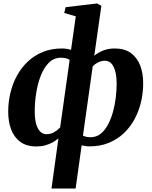

<svg xmlns="http://www.w3.org/2000/svg" viewBox="-20 -837 878 1111"><path d="M278 254 318 -36Q304.5 -24.5 285.5 -13.8Q266.5 -3 242.8 3.8Q219 10.5 191 10.5Q133 10.5 97 -16.5Q61 -43.5 44.2 -88.8Q27.5 -134 27.5 -190.5Q27.5 -246 40.2 -299.5Q53 -353 78.2 -399.2Q103.5 -445.5 141.2 -481Q179 -516.5 228.2 -536.5Q277.5 -556.5 338.5 -556.5Q354 -556.5 367 -554.2Q380 -552 391 -548.5L418.5 -742.5L351.5 -762L360 -795.5L542 -817L566.5 -803.5L525.5 -514.5Q545.5 -531.5 575.5 -544Q605.5 -556.5 644.5 -556.5Q701 -556.5 737.2 -530.2Q773.5 -504 791 -458.5Q808.5 -413 808.5 -355Q808.5 -299.5 795.8 -246Q783 -192.5 758 -146.5Q733 -100.5 695.5 -65.2Q658 -30 608.5 -10Q559 10 498 10Q486 10 474.2 8.2Q462.5 6.5 452.5 4L417.5 254ZM328 -99.5 383 -490.5Q372.5 -497.5 359.8 -500.2Q347 -503 331.5 -503Q291.5 -503 262.8 -474.2Q234 -445.5 216 -399.2Q198 -353 189.5 -298.8Q181 -244.5 181 -193Q181 -150.5 189 -120.8Q197 -91 212.5 -75.8Q228 -60.5 249 -60.5Q274 -60.5 294.2 -72.5Q314.5 -84.5 328 -99.5ZM516.5 -453.5 460 -52.5Q470 -47 481 -45Q492 -43 504 -43Q537 -43 561.8 -62.5Q586.5 -82 604.2 -114.8Q622 -147.5 633.2 -188Q644.5 -228.5 649.8 -271.2Q655 -314 655 -353Q655 -414.5 637.5 -450Q620 -485.5 587 -485.5Q566.5 -485.5 548 -476.2Q529.5 -467 516.5 -453.5Z"/></svg>

Font: Merriweather 48pt ExtraBold
Style: Italic
Weight: 800
Italic angle: -7.8°
Version: Version 2.101